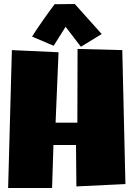

<svg xmlns="http://www.w3.org/2000/svg" viewBox="-20 -936 666 956"><path d="M604.5 -19.5 360.4 -7.8 358.4 -213.9H246.1L239.3 0H20.5L39.1 -686.5L271.5 -675.8L256.8 -325.2H365.2L366.2 -692.4L588.9 -686.5ZM382.8 -703.1 306.6 -802.7 247.1 -708 139.6 -753.9Q148.9 -769 162.6 -789.3Q176.3 -809.6 191.4 -831.3Q206.5 -853 222.2 -874.8Q237.8 -896.5 252 -915L352.5 -916L486.3 -766.6Z"/></svg>

Font: Luckiest Guy
Style: Regular
Weight: 400
Designer: Astigmatic (AOETI)
Foundry: Astigmatic (AOETI)
Version: Version 1.000